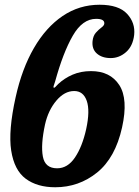

<svg xmlns="http://www.w3.org/2000/svg" viewBox="-20 -780 587 810"><path d="M420 -680Q422 -700.5 385.5 -700.5Q328 -700.5 287 -629.2Q246 -558 212.5 -436Q208.5 -423.5 206.5 -417.8Q204.5 -412 206.5 -410.5Q209.5 -408.5 213.5 -413Q217.5 -417.5 225.5 -425.5Q251.5 -450 286.2 -465Q321 -480 364 -480Q445 -480 483.2 -421.2Q521.5 -362.5 495 -242.5Q466.5 -114 389.5 -52Q312.5 10 213 10Q137 10 88.5 -26Q40 -62 27.2 -145Q14.5 -228 46 -370Q72.5 -490 123.2 -577.5Q174 -665 244.2 -712.5Q314.5 -760 400 -760Q480.5 -760 516 -721.8Q551.5 -683.5 546 -632.5Q540.5 -585.5 511.8 -560.2Q483 -535 447 -535Q410.5 -535 388.8 -554Q367 -573 370.5 -607Q373 -629.5 384.8 -642.5Q396.5 -655.5 407.8 -663.8Q419 -672 420 -680ZM343.5 -235Q360.5 -313 346 -354.5Q331.5 -396 293 -396Q252 -396 217.8 -355.5Q183.5 -315 170 -255Q151.5 -169.5 160.8 -119.8Q170 -70 221 -70Q265.5 -70 296.2 -115.5Q327 -161 343.5 -235Z"/></svg>

Font: Besley* Narrow
Style: Bold Italic
Weight: 700
Width: 4
Italic angle: -13°
Designer: Owen Earl
Foundry: indestructible type*
Version: Version 3.000; ttfautohint (v1.8.3)